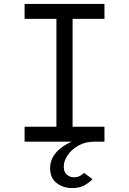

<svg xmlns="http://www.w3.org/2000/svg" viewBox="-20 -720 656 976"><path d="M346.8 236Q300.9 236 267.8 210.2Q234.8 184.5 234.8 136Q234.8 91.4 264 56.8Q293.2 22.2 344.8 0H105V-75.8H266.8V-624.2H105V-700H511V-624.2H349V-75.8H511V0H461.5Q414.1 0 378.7 19.9Q343.2 39.9 323.8 69.2Q304.2 98.5 304.2 126.8Q304.2 155.8 320.4 168.5Q336.5 181.2 355.2 181.2Q374.8 181.2 387.2 173.9Q399.6 166.6 407.2 159L450.2 190.5Q435.5 207 410.2 221.5Q385 236 346.8 236Z"/></svg>

Font: Overpass Mono Light
Style: Regular
Weight: 300
Monospace: yes
Designer: Delve Withrington, Dave Bailey
Foundry: Delve Fonts LLC
Version: Version 4.000